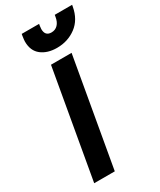

<svg xmlns="http://www.w3.org/2000/svg" viewBox="-231 -1007 900 1082"><g transform="rotate(-30 219.0 -466.5)"><path d="M166 -700H300L177 0H43ZM104 -886Q104 -896 108 -922L110 -933H223L221 -921Q219 -907 219 -901Q219 -856 260 -856Q285 -856 301.5 -873Q318 -890 323 -921L325 -933H438L436 -922Q422 -845 368.5 -805Q315 -765 244 -765Q182 -765 143 -795.5Q104 -826 104 -886Z"/></g></svg>

Font: Niramit
Style: Bold Italic
Weight: 700
Italic angle: -10°
Designer: Katatrad Aksorn Co.,Ltd.
Foundry: Cadson Demak Co.,Ltd.
Version: Version 1.001; ttfautohint (v1.6)